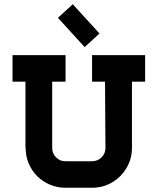

<svg xmlns="http://www.w3.org/2000/svg" viewBox="-20 -885 742 905"><path d="M475 -500H414V-625H664V-500H602V-187Q602 -148 587 -114Q572 -80 546.5 -54.5Q521 -29 487 -14.5Q453 0 414 0H289Q250 0 215.5 -14.5Q181 -29 155.5 -54.5Q130 -80 115.5 -114Q101 -148 101 -187H100V-500H39V-625H289V-500H226V-187Q226 -161 245 -142.5Q264 -124 290 -125H414Q440 -125 458.5 -143Q477 -161 477 -187ZM323 -865 449 -727 379 -663 253 -801Z"/></svg>

Font: Eyechart
Style: Regular
Weight: 400
Designer: Peter Wiegel
Foundry: Peter Wiegel
Version: Version 1.000